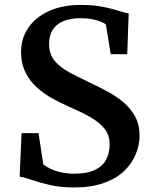

<svg xmlns="http://www.w3.org/2000/svg" viewBox="-20 -772 636 802"><path d="M288.5 11Q231 11 186 0.2Q141 -10.5 109.8 -21.5Q78.5 -32.5 62 -34L70 -216H141L160.5 -86.5Q170 -77 189 -67.8Q208 -58.5 234.2 -52.5Q260.5 -46.5 291 -46.5Q343 -46.5 375.2 -61.5Q407.5 -76.5 422.8 -104.2Q438 -132 438 -169Q438 -208.5 415.5 -235.8Q393 -263 353.8 -284.8Q314.5 -306.5 263.5 -328.5Q233.5 -341.5 199.5 -360.2Q165.5 -379 135.5 -405.5Q105.5 -432 86.8 -469Q68 -506 68 -556Q68 -611 97.8 -655.2Q127.5 -699.5 183.8 -725.5Q240 -751.5 321 -751.5Q359 -751.5 390.2 -746.8Q421.5 -742 446 -735.2Q470.5 -728.5 488.5 -723Q506.5 -717.5 517.5 -716L511.5 -545.5H442.5L422.5 -669Q417 -675 401.8 -681.2Q386.5 -687.5 365 -691.8Q343.5 -696 317.5 -696Q272 -696 242.8 -683Q213.5 -670 199.2 -646Q185 -622 185 -589Q185 -546 208 -518.2Q231 -490.5 271 -469.2Q311 -448 361 -424Q394.5 -408.5 430 -389.2Q465.5 -370 495.8 -344.5Q526 -319 544.5 -285.2Q563 -251.5 563 -205.5Q563 -167.5 547.5 -128.8Q532 -90 499.5 -58.5Q467 -27 414.8 -8Q362.5 11 288.5 11Z"/></svg>

Font: Merriweather 20pt SemiBold
Style: Regular
Weight: 600
Version: Version 2.100